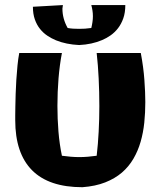

<svg xmlns="http://www.w3.org/2000/svg" viewBox="-20 -719 634 769"><path d="M562 -310.1Q562 -268.1 557.9 -227.8Q553.7 -187.5 543.2 -151.1Q532.7 -114.7 514.4 -83.3Q496.1 -51.8 468.3 -27.8Q440.4 -3.9 401.4 11.5Q362.3 26.9 310.1 30.8Q175.8 30.8 108.4 -37.1Q41 -105 41 -237.8Q41 -241.2 41 -256.1Q41 -271 41.5 -293.2Q42 -315.4 42.7 -343Q43.5 -370.6 45.4 -399.4Q47.4 -428.2 50 -456.1Q52.7 -483.9 57.1 -506.8H228Q218.8 -458.5 214.4 -404.8Q210 -351.1 210 -294.9Q210 -243.2 214.1 -192.1Q218.3 -141.1 228 -95.2Q246.1 -92.8 263.4 -91.3Q280.8 -89.8 297.9 -89.8Q314.5 -89.8 332.3 -91.3Q350.1 -92.8 367.2 -95.2Q372.6 -141.1 375.2 -191.7Q377.9 -242.2 377.9 -293.9Q377.9 -350.6 375.2 -404.5Q372.6 -458.5 367.2 -506.8H543.9Q554.7 -449.7 558.3 -398.9Q562 -348.1 562 -310.1ZM481.9 -698.7Q481.9 -668.5 473.9 -645.8Q465.8 -623 452.9 -606.2Q439.9 -589.4 423.3 -577.6Q406.7 -565.9 389.2 -558.6Q348.1 -541 296.9 -538.6Q245.1 -541 204.1 -557.6Q186.5 -564.9 169.9 -575.9Q153.3 -586.9 140.4 -603Q127.4 -619.1 119.6 -641.1Q111.8 -663.1 111.8 -691.9L231.9 -698.7Q231.9 -694.8 231 -691.7Q230 -688.5 230 -684.6Q230 -644 251 -606.9Q261.2 -605 272.9 -604.2Q284.7 -603.5 296.9 -603.5Q308.1 -603.5 320.6 -604.2Q333 -605 345.7 -606.9Q348.6 -618.7 350.3 -630.6Q352.1 -642.6 352.1 -653.8Q352.1 -666 350.3 -677Q348.6 -688 345.7 -698.7Z"/></svg>

Font: Galindo
Style: Regular
Weight: 400
Version: Version 1.000